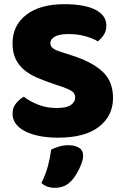

<svg xmlns="http://www.w3.org/2000/svg" viewBox="-20 -643 591 919"><path d="M237 -241Q193 -256 157 -271.5Q121 -287 95 -309Q69 -331 54.5 -361.5Q40 -392 40 -436Q40 -521 105.5 -572Q171 -623 289 -623Q332 -623 369 -617Q406 -611 432.5 -598.5Q459 -586 474 -566.5Q489 -547 489 -521Q489 -495 477 -476.5Q465 -458 448 -445Q426 -459 389 -469.5Q352 -480 308 -480Q263 -480 242 -467.5Q221 -455 221 -436Q221 -421 234 -411.5Q247 -402 273 -394L326 -377Q420 -347 470.5 -300.5Q521 -254 521 -174Q521 -89 454 -36.5Q387 16 257 16Q211 16 171.5 8.5Q132 1 102.5 -13.5Q73 -28 56.5 -49.5Q40 -71 40 -99Q40 -128 57 -148.5Q74 -169 94 -180Q122 -158 162.5 -142Q203 -126 251 -126Q300 -126 320 -141Q340 -156 340 -176Q340 -196 324 -206.5Q308 -217 279 -227ZM321 223Q304 241 284.5 248.5Q265 256 242 256Q204 256 178 233Q199 191 209.5 151.5Q220 112 225 73Q241 65 262.5 58.5Q284 52 306 52Q338 52 358 64Q378 76 378 104Q378 116 372.5 132.5Q367 149 359 165.5Q351 182 341 197.5Q331 213 321 223Z"/></svg>

Font: Baloo Thambi
Style: Regular
Weight: 400
Designer: Aadarsh Rajan and Ek Type
Foundry: Ek Type
Version: Version 1.100;PS 1.000;hotconv 1.0.88;makeotf.lib2.5.647800;